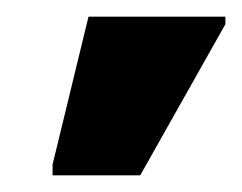

<svg xmlns="http://www.w3.org/2000/svg" viewBox="-20 -786 290 230"><path d="M43 -576V-589L86 -766H250V-757L148 -576Z"/></svg>

Font: Noto Sans ExtraCondensed ExtraBold
Style: Regular
Weight: 800
Width: 2
Designer: Monotype Design Team
Foundry: Monotype Imaging Inc.
Version: Version 2.013; ttfautohint (v1.8.4.7-5d5b)